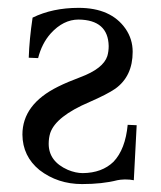

<svg xmlns="http://www.w3.org/2000/svg" viewBox="-20 -459 411 489"><path d="M328.1 -140.1 320.8 0Q311 -2 297.9 -2Q285.2 -1.5 278.8 0Q240.7 9.8 189 9.8Q127 9.8 80.6 -25.9Q37.6 -61 37.1 -116.2Q37.1 -193.4 127.9 -238.3Q151.4 -250 184.1 -262.2Q243.2 -284.2 253.4 -316.4Q256.8 -328.1 256.8 -341.8Q255.4 -408.2 180.2 -409.2Q141.1 -409.2 108.9 -373.5Q86.4 -348.1 77.1 -311L53.2 -312Q54.7 -358.9 63 -414.1Q113.8 -439 180.2 -439Q262.7 -439 299.8 -385.7Q317.9 -359.4 317.9 -327.1Q317.9 -264.6 273.4 -232.9Q252.9 -218.8 208 -199.2Q122.1 -162.6 107.9 -120.1Q104 -107.4 104 -92.8Q104 -47.9 152.8 -26.4Q172.9 -18.1 190.9 -18.1Q239.7 -18.6 269 -46.9Q299.3 -78.6 305.2 -141.1Z"/></svg>

Font: Linux Biolinum O
Style: Regular
Weight: 400
Designer: Philipp H. Poll
Foundry: Philipp H. Poll
Version: Version 1.0.4